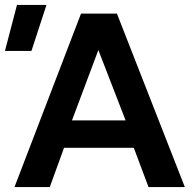

<svg xmlns="http://www.w3.org/2000/svg" viewBox="-50 -755 774 775"><path d="M8.5 0 277 -700H422L696 0H549.5L490 -158.5H208.5L151 0ZM240.5 -269H457L347 -553ZM-30 -549.5 18.5 -735H137.5L77 -549.5Z"/></svg>

Font: Geologica Medium
Style: Regular
Weight: 500
Designer: Sindre Bremnes, Frode Helland
Foundry: Monokrom Skriftforlag AS
Version: Version 1.010;gftools[0.9.28]